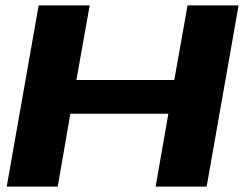

<svg xmlns="http://www.w3.org/2000/svg" viewBox="-20 -695 924 715"><path d="M5 0H195L242 -271.5H607L559.5 0H749.5L868.5 -675H678.5L629 -397H264.5L314 -675H124Z"/></svg>

Font: Anybody Expanded
Style: Bold Italic
Weight: 700
Width: 7
Italic angle: -10°
Version: Version 1.113;gftools[0.9.25]